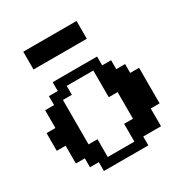

<svg xmlns="http://www.w3.org/2000/svg" viewBox="-165 -818 881 936"><g transform="rotate(-30 275.0 -350.0)"><path d="M399.9 -49.8V0H149.9V-49.8H100.1V-100.1H49.8V-200.2H0V-299.8H49.8V-399.9H100.1V-450.2H149.9V-500H399.9V-450.2H450.2V-399.9H500V-350.1H549.8V-149.9H500V-49.8ZM200.2 -49.8H350.1V-149.9H399.9V-299.8H350.1V-450.2H200.2V-399.9H149.9V-149.9H200.2ZM100.1 -700.2H399.9V-600.1H100.1Z"/></g></svg>

Font: Redaction 50
Style: Bold
Weight: 700
Designer: Jeremy Mickel / Forest Young
Foundry: MCKL
Version: Version 2.001;hotconv 1.0.113;makeotfexe 2.5.65598 DEVELOPME